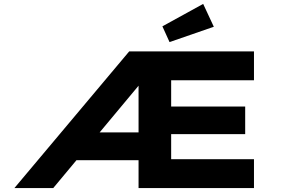

<svg xmlns="http://www.w3.org/2000/svg" viewBox="-20 -963 1440 983"><path d="M53.6 0 641.6 -700H1280.3V-551.9H856.3V-417.5H1235.3V-276.3H856.3V-148.1H1280.3V0H689.4V-142.7H356L469.1 -285H689.4V-570L718.4 -559L252.4 0ZM848 -747.5 811.4 -828.2 1020.2 -943 1074.7 -826Z"/></svg>

Font: Lexend Peta
Style: Regular
Weight: 400
Designer: Bonnie Shaver-Troup, Thomas Jockin
Foundry: Lexend
Version: Version 1.007